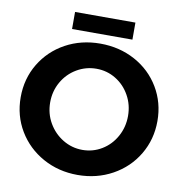

<svg xmlns="http://www.w3.org/2000/svg" viewBox="-92 -943 991 1040"><g transform="rotate(10 403.0 -422.5)"><path d="M218 -463.1Q189 -412.1 189 -350.6Q189 -289.1 218.5 -238Q248 -187 297.6 -157Q347.2 -127 405 -127Q462.9 -127 511.5 -156.5Q560.1 -186 588.6 -237.5Q617.2 -289.1 617.2 -350.6Q617.2 -412.1 588.6 -463.1Q560.1 -514.2 511.5 -543.7Q462.9 -573.2 405 -573.2Q347.2 -573.2 297.1 -543.7Q247.1 -514.2 218 -463.1ZM729.5 -534.7Q778.8 -452.1 778.8 -351.1Q778.8 -250 729.5 -167Q680.2 -84 594 -36.4Q507.8 11.2 402.8 11.2Q297.9 11.2 211.9 -36.4Q126 -84 76.4 -166.5Q26.9 -249 26.9 -350.6Q26.9 -452.1 76.4 -534.7Q126 -617.2 211.4 -664.1Q296.9 -710.9 402.3 -710.9Q507.8 -710.9 594 -664.1Q680.2 -617.2 729.5 -534.7ZM236.8 -856H568.8V-762.2H236.8Z"/></g></svg>

Font: Montserrat-SemiBold
Style: Regular
Weight: 600
Designer: Julieta Ulanovsky
Foundry: Julieta Ulanovsky
Version: Version 6.001